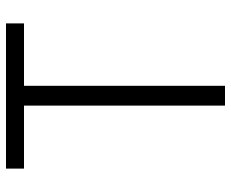

<svg xmlns="http://www.w3.org/2000/svg" viewBox="-85 -685 770 640"><g transform="rotate(-90 300.0 -365.0)"><path d="M268 0H334V-670H542V-730H58V-670H268Z"/></g></svg>

Font: JetBrains Mono ExtraLight
Style: Regular
Weight: 240
Monospace: yes
Designer: Philipp Nurullin, Konstantin Bulenkov
Foundry: JetBrains
Version: Version 2.305